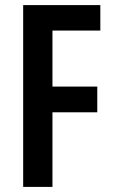

<svg xmlns="http://www.w3.org/2000/svg" viewBox="-20 -827 452 754"><path d="M186 -93H71V-807H374V-707H186V-487H362V-386H186Z"/></svg>

Font: Noto Sans Kannada UI ExtraCondensed SemiBold
Style: Regular
Weight: 600
Width: 2
Designer: Jelle Bosma - Monotype Design Team
Foundry: Monotype Imaging Inc.
Version: Version 2.005; ttfautohint (v1.8.4.7-5d5b)